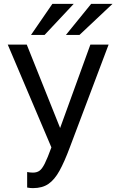

<svg xmlns="http://www.w3.org/2000/svg" viewBox="-20 -760 600 990"><path d="M150 210Q135 210 120 207V127Q135 130 150 130Q170 130 183.5 120.5Q197 111 211 83Q225 55 245 0L20 -530H118L290 -100L446 -530H540L340 0Q312 75 286.5 121Q261 167 229.5 188.5Q198 210 150 210ZM210 -580H140L250 -740H360ZM390 -580H320L450 -740H560Z"/></svg>

Font: Golos Text
Style: Regular
Weight: 400
Designer: A.Korolkova, Vitaly Kuzmin
Foundry: ParaType Ltd
Version: Version 2.004